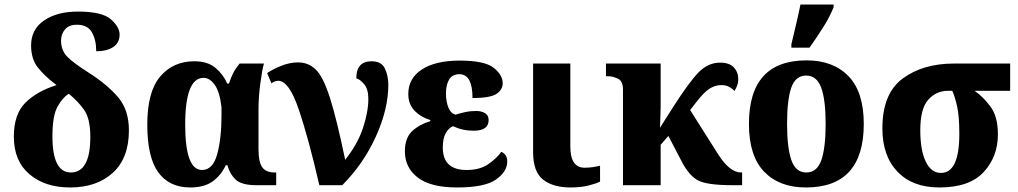

<svg xmlns="http://www.w3.org/2000/svg" viewBox="-20 -816 4487 846"><path d="M289 10Q406 10 477 -54.5Q548 -119 548 -242Q548 -332 500 -388Q452 -444 372 -495Q304 -538 276.5 -566Q249 -594 249 -637Q249 -666 266.5 -686.5Q284 -707 319 -707Q366 -707 385 -673.5Q404 -640 404 -590Q450 -590 478.5 -608.5Q507 -627 507 -664Q507 -697 468.5 -731Q430 -765 323 -765Q232 -765 174.5 -726Q117 -687 117 -616Q117 -557 146 -519.5Q175 -482 229 -441Q143 -414 92 -363.5Q41 -313 41 -214Q41 -107 109.5 -48.5Q178 10 289 10ZM292 -56Q211 -56 211 -215Q211 -308 234.5 -348Q258 -388 283 -403Q325 -369 351.5 -330.5Q378 -292 378 -213Q378 -56 292 -56Z M818 10Q879 10 916 -16Q953 -42 975 -88H982Q992 -50 1018 -25Q1044 0 1110 0H1197V-56H1190Q1152 -56 1135.5 -79Q1119 -102 1119 -160V-332Q1119 -388 1127 -448Q1135 -508 1143 -536H1036Q1016 -512 1006 -491Q996 -470 989 -448H981Q964 -488 929.5 -517Q895 -546 836 -546Q743 -546 686 -479Q629 -412 629 -267Q629 -123 677.5 -56.5Q726 10 818 10ZM870 -67Q796 -67 796 -267Q796 -473 877 -473Q904 -473 926 -442.5Q948 -412 956 -344V-308Q956 -206 937 -136.5Q918 -67 870 -67Z M1387 0H1488Q1581 -93 1636 -214Q1691 -335 1691 -442Q1691 -482 1676 -514Q1661 -546 1617 -546Q1550 -546 1550 -471Q1567 -466 1585 -444.5Q1603 -423 1603 -380Q1603 -324 1579.5 -252.5Q1556 -181 1501 -112Q1463 -294 1433.5 -386Q1404 -478 1371.5 -509.5Q1339 -541 1294 -541Q1257 -541 1220.5 -526.5Q1184 -512 1157 -494L1176 -449Q1191 -460 1206 -460Q1254 -460 1297.5 -330.5Q1341 -201 1387 0Z M1994 10Q2116 10 2165.5 -25Q2215 -60 2215 -104Q2215 -136 2189 -147Q2169 -119 2132 -93Q2095 -67 2036 -67Q1931 -67 1931 -166Q1931 -206 1944 -229Q1957 -252 1976 -260Q2018 -240 2067 -240Q2133 -240 2133 -287Q2133 -308 2117 -317.5Q2101 -327 2078 -327Q2052 -327 2029.5 -322Q2007 -317 1988 -311Q1967 -315 1956 -341.5Q1945 -368 1945 -405Q1945 -442 1959 -465.5Q1973 -489 2004 -489Q2062 -489 2062 -384Q2139 -384 2167 -402Q2195 -420 2195 -449Q2195 -486 2155 -517.5Q2115 -549 2005 -549Q1899 -549 1839 -510Q1779 -471 1779 -402Q1779 -357 1806.5 -328.5Q1834 -300 1876 -287V-282Q1830 -269 1797 -239Q1764 -209 1764 -149Q1764 -77 1821 -33.5Q1878 10 1994 10Z M2494 10Q2540 10 2575 1Q2610 -8 2624 -16V-86Q2609 -82 2591.5 -79.5Q2574 -77 2556 -77Q2493 -77 2493 -170V-536H2329V-145Q2329 -59 2373 -24.5Q2417 10 2494 10Z M2725 0H2891V-178L2925 -217L2984 -104Q3016 -42 3056 -21Q3096 0 3207 0H3250V-56H3245Q3197 -56 3147 -132L3021 -331L3048 -366Q3083 -411 3107.5 -426Q3132 -441 3158 -441Q3180 -441 3194.5 -432.5Q3209 -424 3216 -415Q3221 -422 3227 -436.5Q3233 -451 3233 -467Q3233 -498 3213.5 -519Q3194 -540 3153 -540Q3100 -540 3058.5 -497.5Q3017 -455 2949 -349L2888 -253Q2888 -263 2889.5 -292.5Q2891 -322 2891 -345V-536H2650V-480H2663Q2678 -480 2701.5 -470Q2725 -460 2725 -421Z M3531 10Q3786 10 3786 -270Q3786 -411 3718.5 -480.5Q3651 -550 3534 -550Q3280 -550 3280 -270Q3280 -129 3347 -59.5Q3414 10 3531 10ZM3533 -56Q3486 -56 3467 -110.5Q3448 -165 3448 -270Q3448 -376 3466.5 -429.5Q3485 -483 3532 -483Q3579 -483 3598.5 -429.5Q3618 -376 3618 -270Q3618 -165 3599 -110.5Q3580 -56 3533 -56ZM3467 -606H3547Q3576 -647 3606 -694Q3636 -741 3653 -784V-796H3507Q3499 -756 3487.5 -707.5Q3476 -659 3467 -621Z M4119 10Q4252 10 4314.5 -58Q4377 -126 4377 -224Q4377 -302 4344.5 -346Q4312 -390 4274 -416H4431V-536H4183Q4047 -536 3957.5 -470Q3868 -404 3868 -250Q3868 -129 3934.5 -59.5Q4001 10 4119 10ZM4126 -54Q4083 -54 4059 -104Q4035 -154 4035 -242Q4035 -337 4070 -376.5Q4105 -416 4158 -416H4176Q4187 -392 4197 -348.5Q4207 -305 4207 -226Q4207 -54 4126 -54Z"/></svg>

Font: Noto Serif SemiCondensed Extra
Style: Regular
Weight: 800
Width: 4
Designer: Monotype Design Team
Foundry: Monotype Imaging Inc.
Version: Version 1.002